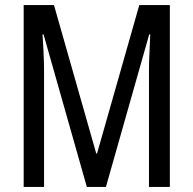

<svg xmlns="http://www.w3.org/2000/svg" viewBox="-20 -734 758 754"><path d="M321 0 151 -599H147Q149 -566 150.5 -538.5Q152 -511 152.5 -491Q153 -471 153 -458V0H73V-714H192L358 -131H361L527 -714H647V0H565V-456Q565 -471 565.5 -491.5Q566 -512 567.5 -539Q569 -566 570 -599H566L396 0Z"/></svg>

Font: Noto Sans ExtraCondensed
Style: Regular
Weight: 400
Width: 2
Designer: Monotype Design Team
Foundry: Monotype Imaging Inc.
Version: Version 2.013